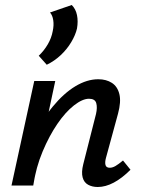

<svg xmlns="http://www.w3.org/2000/svg" viewBox="-20 -742 570 768"><path d="M167 -483 135 -519Q156 -539 171 -564.5Q186 -590 191 -618Q196 -641 193 -661Q190 -681 180 -692L267 -722Q283 -706 288 -681.5Q293 -657 288 -628Q282 -602 265 -573.5Q248 -545 223 -521.5Q198 -498 167 -483ZM371 6Q349 6 332.5 -3Q316 -12 310.5 -32.5Q305 -53 313 -85L364 -286Q370 -312 365 -329.5Q360 -347 336 -347Q310 -347 276 -320.5Q242 -294 209.5 -246.5Q177 -199 150.5 -136Q124 -73 113 0H50Q74 -103 110 -182Q146 -261 190.5 -315Q235 -369 281.5 -397Q328 -425 373 -425Q405 -425 427.5 -410.5Q450 -396 457.5 -365.5Q465 -335 452 -287L404 -111Q399 -93 402 -82Q405 -71 419 -71Q430 -71 442 -78Q454 -85 472 -100L502 -63Q468 -29 435 -11.5Q402 6 371 6ZM26 0 117 -418H201L112 0Z"/></svg>

Font: Ysabeau Infant SemiBold
Style: Italic
Weight: 600
Italic angle: -12°
Designer: Christian Thalmann (Catharsis Fonts)
Version: Version 2.002; featfreeze: ss01,ss02,lnum